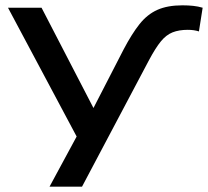

<svg xmlns="http://www.w3.org/2000/svg" viewBox="-20 -521 781 721"><path d="M444 -335Q475 -394 504 -430.5Q533 -467 571 -484Q609 -501 665 -501Q687 -501 705.5 -499Q724 -497 741 -492L727 -403Q718 -406 707.5 -407.5Q697 -409 685 -409Q652 -409 628 -399.5Q604 -390 584 -365.5Q564 -341 540 -296L288 180H166L286 -42L284 22L10 -492H136L340 -98H322Z"/></svg>

Font: Nunito Sans 10pt Expanded SemiBold
Style: Regular
Weight: 600
Width: 7
Designer: Vernon Adams
Foundry: Vernon Adams
Version: Version 3.101;gftools[0.9.27]